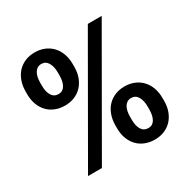

<svg xmlns="http://www.w3.org/2000/svg" viewBox="-164 -873 1021 1035"><g transform="rotate(-30 347.0 -355.5)"><path d="M455.6 -163.6V-145.5Q455.6 -106.4 469.7 -83.7Q483.9 -61 511.7 -61Q538.1 -61 551.8 -84.2Q565.4 -107.4 565.4 -145.5V-163.6Q565.4 -201.2 551.5 -224.9Q537.6 -248.5 510.7 -248.5Q496.6 -248.5 486.3 -242.2Q476.1 -235.8 469.2 -224.6Q462.4 -213.4 459 -197.8Q455.6 -182.1 455.6 -163.6ZM363.8 -145.5V-163.6Q364.3 -199.7 375.2 -228.8Q386.2 -257.8 405.5 -278.1Q424.8 -298.3 451.7 -309.3Q478.5 -320.3 510.7 -320.3Q543.5 -320.3 570.6 -309.1Q597.7 -297.9 617.2 -277.1Q636.7 -256.3 647.2 -227.5Q657.7 -198.7 657.7 -163.6V-145.5Q657.7 -109.9 646.7 -81.1Q635.7 -52.2 616.5 -32Q597.2 -11.7 570.3 -0.7Q543.5 10.3 511.7 10.3Q478.5 10.3 451.2 -0.7Q423.8 -11.7 404.5 -32Q385.3 -52.2 374.5 -81.1Q363.8 -109.9 363.8 -145.5ZM595.2 -710.9 186 0H99.6L508.8 -710.9ZM127.9 -564.5V-546.4Q127.9 -507.3 142.1 -484.6Q156.2 -461.9 184.1 -461.9Q210.4 -461.9 224.1 -485.1Q237.8 -508.3 237.8 -546.4V-564.5Q237.8 -602.1 223.9 -625.7Q210 -649.4 183.1 -649.4Q168.9 -649.4 158.7 -643.1Q148.4 -636.7 141.6 -625.5Q134.8 -614.3 131.3 -598.6Q127.9 -583 127.9 -564.5ZM36.1 -546.4V-564.5Q36.6 -600.6 47.6 -629.6Q58.6 -658.7 77.9 -679Q97.2 -699.2 124 -710.2Q150.9 -721.2 183.1 -721.2Q215.8 -721.2 242.9 -710Q270 -698.7 289.6 -678Q309.1 -657.2 319.6 -628.4Q330.1 -599.6 330.1 -564.5V-546.4Q330.1 -510.7 319.1 -481.9Q308.1 -453.1 288.8 -432.9Q269.5 -412.6 242.7 -401.6Q215.8 -390.6 184.1 -390.6Q150.9 -390.6 123.5 -401.6Q96.2 -412.6 76.9 -432.9Q57.6 -453.1 46.9 -481.9Q36.1 -510.7 36.1 -546.4Z"/></g></svg>

Font: Ufes Sans SemiBold
Style: Regular
Weight: 600
Designer: Ricardo Esteves & Filipe Motta
Foundry: ProDesignUfes - Ricardo Esteves, Filipe Motta (This is a derivative work, based on Roboto family, by Christian Robertson
Version: Version 2.0